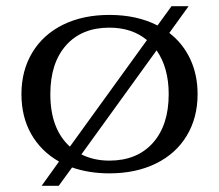

<svg xmlns="http://www.w3.org/2000/svg" viewBox="-20 -548 705 618"><path d="M616 -245Q616 -169 581 -111Q546 -53 481.5 -21.5Q417 10 332 10Q267 10 212 -9L169 50H114L170 -28Q112 -61 80.5 -116.5Q49 -172 49 -245Q49 -321 84 -379Q119 -437 183 -468.5Q247 -500 332 -500Q421 -500 487 -466L532 -528H587L525 -442Q569 -408 592.5 -357.5Q616 -307 616 -245ZM205 -76 453 -419Q405 -459 332 -459Q243 -459 192.5 -402Q142 -345 142 -245Q142 -133 205 -76ZM523 -245Q523 -330 484 -386L242 -51Q282 -31 332 -31Q421 -31 472 -88Q523 -145 523 -245Z"/></svg>

Font: Fahkwang
Style: Regular
Weight: 400
Version: Version 1.000; ttfautohint (v1.6)